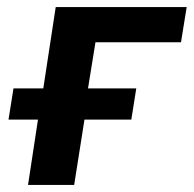

<svg xmlns="http://www.w3.org/2000/svg" viewBox="-20 -521 546 541"><path d="M59 0 87 -184H4L18 -272H102L137 -501H506L490 -402H249L228 -272H364L350 -184H218L189 0Z"/></svg>

Font: Nunito Sans 7pt SemiCondensed
Style: Bold Italic
Weight: 700
Width: 4
Italic angle: -9°
Designer: Vernon Adams
Foundry: Vernon Adams
Version: Version 3.101;gftools[0.9.27]